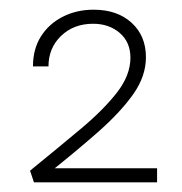

<svg xmlns="http://www.w3.org/2000/svg" viewBox="-20 -782 375 396"><path d="M42 -430Q101 -478 147.5 -517Q194 -556 221.5 -591.5Q249 -627 249 -663Q249 -695 227 -714Q205 -733 172 -733Q132 -733 106 -708Q80 -683 80 -645H48Q48 -681 64.5 -707Q81 -733 109.5 -747.5Q138 -762 173 -762Q222 -762 251.5 -735Q281 -708 281 -664Q281 -625 255 -588Q229 -551 182.5 -510Q136 -469 73 -419L80 -435H304V-406H50Z"/></svg>

Font: Ysabeau SC ExtraLight
Style: Regular
Weight: 250
Designer: Christian Thalmann (Catharsis Fonts)
Version: Version 2.001;gftools[0.9.30]; featfreeze: smcp